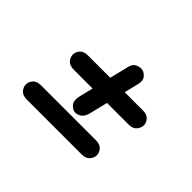

<svg xmlns="http://www.w3.org/2000/svg" viewBox="-81 -655 668 668"><g transform="rotate(45 253.0 -321.0)"><path d="M243 -229Q230 -229 219 -241.5Q208 -254 213 -277L260 -470Q264 -488 275 -494Q286 -500 297 -500Q310 -500 321.5 -487.5Q333 -475 327 -453L280 -261Q275 -243 264.5 -236Q254 -229 243 -229ZM134 -331Q113 -331 103.5 -342Q94 -353 94 -367Q94 -379 103.5 -390Q113 -401 134 -401H404Q424 -401 433.5 -390Q443 -379 443 -367Q443 -354 433.5 -342.5Q424 -331 404 -331ZM92 -142Q71 -142 61.5 -153Q52 -164 52 -177Q52 -190 61.5 -201Q71 -212 92 -212H361Q382 -212 391.5 -201Q401 -190 401 -177Q401 -165 391.5 -153.5Q382 -142 361 -142Z"/></g></svg>

Font: Edu TAS Beginner Medium
Style: Regular
Weight: 500
Version: Version 1.003